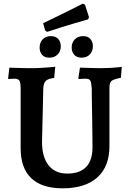

<svg xmlns="http://www.w3.org/2000/svg" viewBox="-20 -1010 703 1042"><path d="M320 12Q207 12 149.5 -43Q92 -98 92 -206V-529Q92 -561 85.5 -572Q79 -583 58 -583Q50 -583 38 -582Q26 -581 26 -581L24 -585L31 -643Q31 -643 54 -642Q77 -641 108.5 -640.5Q140 -640 166 -640Q181 -640 200.5 -641.5Q220 -643 238.5 -644Q257 -645 268.5 -646.5Q280 -648 280 -648L274 -587Q241 -583 229 -571.5Q217 -560 215 -533L208 -240Q208 -158 243.5 -113Q279 -68 345 -68Q413 -68 447.5 -104Q482 -140 482 -210Q482 -231 481.5 -269Q481 -307 480.5 -351Q480 -395 479 -435.5Q478 -476 478 -502.5Q478 -529 478 -529Q476 -562 470 -572.5Q464 -583 444 -583Q436 -583 422 -582Q408 -581 408 -581L405 -585L414 -643Q414 -643 426 -642.5Q438 -642 457 -641.5Q476 -641 495.5 -640.5Q515 -640 529 -640Q554 -640 579.5 -641.5Q605 -643 623 -645Q641 -647 641 -647L636 -588Q597 -580 585.5 -571Q574 -562 574 -535V-217Q574 -106 508 -47Q442 12 320 12ZM236 -837 225 -845 214 -884Q252 -902 290.5 -921Q329 -940 360.5 -955.5Q392 -971 410.5 -980.5Q429 -990 429 -990L441 -985L463 -917L458 -905Q458 -905 439.5 -899.5Q421 -894 389 -885Q357 -876 317.5 -863.5Q278 -851 236 -837ZM248 -697Q222 -697 208.5 -712.5Q195 -728 195 -752Q195 -779 211.5 -796.5Q228 -814 256 -814Q282 -814 296 -798.5Q310 -783 310 -759Q310 -732 293 -714.5Q276 -697 248 -697ZM423 -697Q397 -697 383 -712.5Q369 -728 369 -752Q369 -779 386 -796.5Q403 -814 431 -814Q457 -814 470.5 -798.5Q484 -783 484 -759Q484 -732 467.5 -714.5Q451 -697 423 -697Z"/></svg>

Font: Alegreya SemiBold
Style: Regular
Weight: 600
Designer: Juan Pablo del Peral
Foundry: Huerta Tipografica
Version: Version 2.009